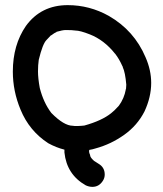

<svg xmlns="http://www.w3.org/2000/svg" viewBox="-20 -564 635 748"><path d="M272 -73Q288 -73 299 -74L309 -75Q377 -94 413 -123Q425 -132 442 -151Q442 -152 443 -152Q464 -181 470 -215Q470 -218 471 -218L472 -234Q468 -282 458 -303V-305L457 -306Q444 -335 429 -354Q429 -355 428 -355Q386 -408 330 -430Q292 -445 274 -445Q262 -447 236 -447Q224 -447 200 -440V-439Q191 -435 185.5 -430.5Q180 -426 178 -426L161 -408Q146 -393 131 -331Q128 -310 128 -286Q128 -259 135 -221Q150 -163 180 -124Q229 -74 264 -74ZM231 19Q199 11 168 -6Q94 -54 60 -137Q30 -209 30 -285Q30 -389 81 -463Q140 -544 244 -544Q329 -544 404 -502Q503 -445 547 -341Q569 -291 569 -241Q569 -186 543 -130Q515 -75 463.5 -38.5Q412 -2 353 14Q341 18 328 20Q327 22 327 26Q327 31 331 40Q331 47 339.5 56Q348 65 350 65L364 74Q388 88 388 116Q388 129 381 140Q366 164 340 164Q327 164 314 158Q240 116 231 30Z"/></svg>

Font: Bad Comic
Style: Regular
Weight: 400
Designer: GGBotNet
Foundry: f0n7
Version: 0.9